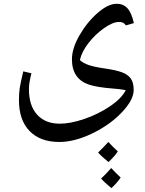

<svg xmlns="http://www.w3.org/2000/svg" viewBox="-20 -410 767 1014"><path d="M644 65.9Q614.3 60.5 582 58.1Q490.7 51.3 447.5 36.1Q404.3 21 382.1 -12.2Q359.9 -45.4 359.9 -97.2Q359.9 -153.8 399.4 -222.9Q439 -292 494.9 -341.1Q550.8 -390.1 596.2 -390.1Q630.9 -390.1 652.6 -366.9Q674.3 -343.8 687 -288.1L645 -275.9Q636.7 -287.1 628.9 -290.5Q621.1 -293.9 606.9 -293.9Q576.2 -293.9 529.8 -261.5Q483.4 -229 447.5 -182.9Q411.6 -136.7 401.9 -92.8Q419.4 -76.2 450.4 -65.9Q481.4 -55.7 531.2 -48.8Q594.2 -39.6 625.5 -27.6Q656.7 -15.6 671.4 5.6Q686 26.9 686 64.9Q686 118.2 622.3 184.6Q558.6 251 465.8 295.4Q373 339.8 293 339.8Q192.4 339.8 136.2 282Q80.1 224.1 80.1 119.1Q80.1 82.5 84.2 54.9Q88.4 27.3 103 -33.2L146 -22.9Q132.8 27.3 132.8 61Q132.8 147.9 176 195.6Q219.2 243.2 295.9 243.2Q351.6 243.2 424.6 218.5Q497.6 193.8 560.3 151.6Q623 109.4 644 65.9ZM617.2 527.8Q598.6 555.7 568.4 583.5Q528.3 550.8 514.2 532.7Q536.1 512.7 567.4 477.5L592.8 503.9ZM602.1 389.6Q587.4 413.1 553.2 445.8Q518.1 418 498 395.5Q525.9 368.7 552.2 339.8Q573.7 363.3 602.1 389.6Z"/></svg>

Font: Droid Arabic Naskh Colored
Style: Regular
Weight: 400
Designer: Pascal Zoghbi
Foundry: Ascender Corporation
Version: Version 1.00